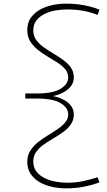

<svg xmlns="http://www.w3.org/2000/svg" viewBox="-20 -878 591 1056"><path d="M343 158Q306 158 268 150Q230 142 199 124.5Q168 107 149 79Q130 51 130 12Q130 -23 146.5 -49Q163 -75 188.5 -95.5Q214 -116 242.5 -133Q271 -150 296.5 -167.5Q322 -185 338.5 -204.5Q355 -224 355 -248Q355 -286 313 -311Q271 -336 184 -336H119V-364H184Q271 -364 313 -389.5Q355 -415 355 -452Q355 -478 338.5 -497.5Q322 -517 296.5 -533.5Q271 -550 242.5 -566.5Q214 -583 188.5 -603.5Q163 -624 146.5 -650Q130 -676 130 -712Q130 -752 149 -779.5Q168 -807 199 -824.5Q230 -842 268 -850Q306 -858 343 -858Q395 -858 441 -849.5Q487 -841 527 -825L517 -796Q482 -810 440.5 -818Q399 -826 348 -826Q318 -826 285.5 -820.5Q253 -815 225.5 -801.5Q198 -788 180.5 -766Q163 -744 163 -711Q163 -681 179 -658.5Q195 -636 220.5 -618Q246 -600 274.5 -583Q303 -566 328.5 -547.5Q354 -529 370 -506Q386 -483 386 -451Q386 -420 363 -395.5Q340 -371 299 -357Q258 -343 203 -343V-356Q258 -356 299 -342.5Q340 -329 363 -305Q386 -281 386 -249Q386 -218 370 -194.5Q354 -171 328.5 -152.5Q303 -134 274.5 -117.5Q246 -101 220.5 -83Q195 -65 179 -42.5Q163 -20 163 10Q163 43 180.5 65.5Q198 88 225.5 101.5Q253 115 285.5 121Q318 127 348 127Q399 127 440.5 117.5Q482 108 517 97L527 125Q487 140 441 149Q395 158 343 158Z"/></svg>

Font: BioRhyme SemiExpanded ExtraLight
Style: Regular
Weight: 250
Width: 6
Designer: Aoife Mooney
Foundry: Aoife Mooney Type
Version: Version 1.600;gftools[0.9.33]